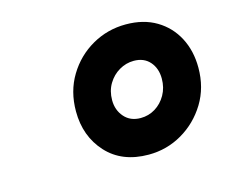

<svg xmlns="http://www.w3.org/2000/svg" viewBox="-63 -884 615 523"><g transform="rotate(-15 245.0 -622.5)"><path d="M298 -443Q223 -443 179.8 -490.2Q136.5 -537.5 136.5 -608Q136.5 -664.5 163 -708.2Q189.5 -752 233.2 -777Q277 -802 328.5 -802Q378.5 -802 414.5 -780.5Q450.5 -759 470 -721.8Q489.5 -684.5 489.5 -637Q489.5 -581 462.8 -537.2Q436 -493.5 392.5 -468.2Q349 -443 298 -443ZM302.5 -545Q325 -545 343.8 -556.5Q362.5 -568 374 -588.2Q385.5 -608.5 385.5 -634Q385.5 -663 369 -681.8Q352.5 -700.5 324 -700.5Q302 -700.5 282.8 -689.2Q263.5 -678 251.5 -658Q239.5 -638 239.5 -612Q239.5 -584 256.5 -564.5Q273.5 -545 302.5 -545Z"/></g></svg>

Font: Overpass SemiBold
Style: Italic
Weight: 600
Italic angle: -10°
Designer: Delve Withrington, Dave Bailey, Thomas Jockin
Foundry: Delve Fonts LLC
Version: Version 4.000